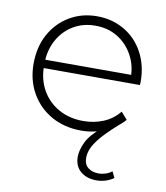

<svg xmlns="http://www.w3.org/2000/svg" viewBox="-83 -595 763 882"><g transform="rotate(10 298.5 -154.5)"><path d="M426 217Q380 217 351.5 192.5Q323 168 323 125Q323 94 341 56Q359 18 412 -25L425 -16Q401 -7 374 -1.5Q347 4 318 4Q239 4 178.5 -30Q118 -64 83.5 -124Q49 -184 49 -261Q49 -339 81.5 -398.5Q114 -458 171 -492Q228 -526 299 -526Q370 -526 426.5 -493Q483 -460 515.5 -400.5Q548 -341 548 -263Q548 -260 547.5 -256.5Q547 -253 547 -249H86V-288H520L500 -269Q501 -330 474.5 -378.5Q448 -427 403 -454.5Q358 -482 299 -482Q241 -482 195.5 -454.5Q150 -427 124 -378.5Q98 -330 98 -268V-259Q98 -195 126.5 -145.5Q155 -96 205 -68.5Q255 -41 319 -41Q369 -41 412.5 -59Q456 -77 486 -114L515 -81Q508 -72 498.5 -64Q489 -56 478 -46Q429 -2 404.5 28Q380 58 371 80Q362 102 362 123Q362 154 381.5 169Q401 184 430 184Q447 184 463.5 178.5Q480 173 492 163L506 192Q489 204 468.5 210.5Q448 217 426 217Z"/></g></svg>

Font: Montserrat Thin Light
Style: Regular
Weight: 300
Version: Version 9.000